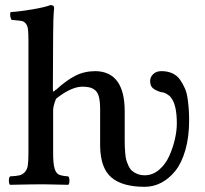

<svg xmlns="http://www.w3.org/2000/svg" viewBox="-20 -718 799 748"><path d="M370.1 -147.9V-294.9Q370.1 -342.8 356.2 -360.6Q342.3 -378.4 312 -379.9Q297.9 -381.3 285.2 -378.9Q245.1 -371.1 198.2 -333Q187 -304.7 187 -288.1V-123Q187 -81.1 192.4 -62.5Q197.8 -43.9 208.5 -38.3Q219.2 -32.7 246.1 -30.8Q250.5 -26.4 250.5 -14.4Q250.5 -2.4 246.1 2Q169.9 0 149.9 0Q106.9 0 19 2Q14.6 -2.4 14.6 -14.4Q14.6 -26.4 19 -30.8Q43.9 -32.2 55.7 -34.9Q67.4 -37.6 76.7 -47.4Q85.9 -57.1 88.4 -74Q90.8 -90.8 90.8 -123V-560.1Q90.8 -588.4 89.1 -603Q87.4 -617.7 80.6 -626Q73.7 -634.3 65.7 -636Q57.6 -637.7 39.1 -639.2Q35.2 -640.1 25.9 -640.1Q21.5 -645 20 -654.8Q18.6 -664.6 21 -670.9Q59.1 -673.3 107.2 -681.6Q155.3 -689.9 176.8 -698.2Q190.9 -698.2 190.9 -687Q187 -647.9 187 -583L186 -372.1Q186 -364.7 188 -360.8Q193.8 -363.8 196.8 -368.2L199.2 -369.1Q238.3 -404.8 273.4 -422.9Q308.6 -440.9 353 -440.9Q465.8 -438 465.8 -284.2V-174.8Q465.8 -157.7 466.1 -148.4Q466.3 -139.2 467.8 -122.1Q469.2 -105 471.9 -95Q474.6 -85 480.5 -72.3Q486.3 -59.6 494.4 -52.5Q502.4 -45.4 515.1 -40.3Q527.8 -35.2 543.9 -35.2Q574.7 -35.2 599.9 -56.6Q625 -78.1 639.4 -110.4Q653.8 -142.6 661.4 -175.8Q668.9 -209 668.9 -236.8Q668.9 -310.1 646 -337.9Q640.6 -345.7 628.9 -352.3Q617.2 -358.9 607.9 -358.9Q586.4 -365.2 575.7 -374.3Q564.9 -383.3 564.9 -402.8Q564.9 -417.5 576.7 -429.2Q588.4 -440.9 608.9 -440.9Q632.8 -440.9 651.4 -432.4Q669.9 -423.8 681.4 -407.5Q692.9 -391.1 700.4 -373.5Q708 -356 711.2 -332Q714.4 -308.1 715.6 -289.8Q716.8 -271.5 716.8 -249Q716.8 -184.1 702.1 -133.3Q687.5 -82.5 662.8 -52Q638.2 -21.5 607.9 -5.9Q577.6 9.8 543.9 9.8Q457 9.8 414.3 -26.4Q371.6 -62.5 370.1 -147.9Z"/></svg>

Font: Common Serif Medium
Style: Regular
Weight: 500
Designer: Philipp H. Poll, Khaled Hosny
Foundry: Stefan Peev, Context Ltd.
Version: Version 1.026